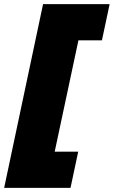

<svg xmlns="http://www.w3.org/2000/svg" viewBox="-70 -807 547 923"><path d="M137 -787H457L420 -613H307L193 -78H306L269 96H-50Z"/></svg>

Font: Prompt ExtraBold
Style: Italic
Weight: 800
Italic angle: -12°
Designer: Katatrad Team
Foundry: CadsonDemak
Version: Version 1.001